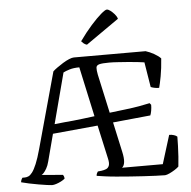

<svg xmlns="http://www.w3.org/2000/svg" viewBox="-62 -1017 1075 1079"><g transform="rotate(-5 476.0 -478.0)"><path d="M188 0Q181 0 160 -3Q139 -6 112.5 -10.5Q86 -15 60 -20.5Q34 -26 16 -31Q16 -38 19.5 -45.5Q23 -53 26 -56H39Q49 -56 59.5 -60.5Q70 -65 81.5 -80Q93 -95 106 -126Q119 -157 133 -208L251 -636Q259 -644 275 -655.5Q291 -667 309.5 -678.5Q328 -690 345 -697Q362 -704 372 -704H777Q800 -697 824 -683.5Q848 -670 861 -656Q857 -599 849 -556Q841 -513 835 -492Q820 -492 807 -495Q794 -498 788 -501L765 -642Q751 -644 726.5 -647Q702 -650 673.5 -652Q645 -654 617.5 -656Q590 -658 568 -658Q528 -658 511.5 -653.5Q495 -649 494 -635.5Q493 -622 498 -596L546 -377Q595 -383 637 -388Q679 -393 713.5 -399Q748 -405 774 -411L782 -401Q782 -384 779 -367.5Q776 -351 772 -342L560 -321L597 -152Q605 -116 602.5 -94Q600 -72 588 -63H818L868 -224Q882 -224 894.5 -220Q907 -216 913 -210Q913 -188 912 -158Q911 -128 909 -97.5Q907 -67 904 -42Q896 -34 881 -24.5Q866 -15 851 -8Q836 -1 826 0Q805 0 773.5 -1.5Q742 -3 705 -5Q668 -7 629.5 -10Q591 -13 555 -16Q519 -19 490 -23Q461 -27 442 -30Q442 -38 445.5 -45Q449 -52 451 -54L471 -56Q486 -58 498 -63Q510 -68 515 -81.5Q520 -95 514 -121L472 -311L218 -287L178 -135Q172 -111 163 -95.5Q154 -80 146.5 -72Q139 -64 134 -62L254 -52Q256 -50 258.5 -44Q261 -38 261 -30Q253 -23 239.5 -16Q226 -9 212 -4.5Q198 0 188 0ZM232 -340Q264 -344 289 -346Q314 -348 338.5 -350.5Q363 -353 391.5 -356.5Q420 -360 459 -365L398 -646Q366 -646 343 -639Q320 -632 307 -625ZM452 -769Q441 -772 433 -779Q425 -786 421 -791Q456 -840 489 -877Q522 -914 546.5 -935Q571 -956 580 -956Q588 -956 599.5 -947.5Q611 -939 622.5 -926Q634 -913 638 -899Z"/></g></svg>

Font: Texturina Medium 12pt Light
Style: Regular
Weight: 300
Version: Version 1.002